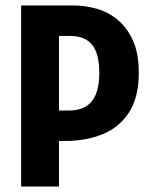

<svg xmlns="http://www.w3.org/2000/svg" viewBox="-20 -680 548 700"><path d="M157 -166V-277H231Q287 -277 314.5 -310.5Q342 -344 342 -415Q342 -484 316 -516.5Q290 -549 235 -549H157V-660H250Q290 -660 331.5 -648.5Q373 -637 408 -608.5Q443 -580 464.5 -533Q486 -486 486 -414Q486 -327 451.5 -272Q417 -217 356 -191.5Q295 -166 216 -166ZM57 0V-660H195V0Z"/></svg>

Font: Bricolage Grotesque Condensed
Style: Bold
Weight: 700
Width: 3
Designer: Mathieu Triay
Foundry: Atelier Triay
Version: Version 1.001;gftools[0.9.33.dev8+g029e19f]